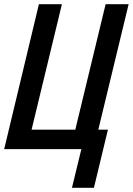

<svg xmlns="http://www.w3.org/2000/svg" viewBox="-26 -713 635 918"><path d="M318 185 363 0H-6L160 -693H270L125 -93H334L479 -693H589L444 -93H490L423 185Z"/></svg>

Font: Ubuntu Sans Mono Medium
Style: Italic
Weight: 500
Italic angle: -13.5°
Monospace: yes
Designer: Dalton Maag Ltd
Foundry: Dalton Maag Ltd
Version: Version 1.006